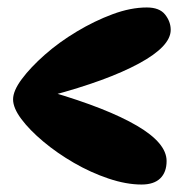

<svg xmlns="http://www.w3.org/2000/svg" viewBox="-20 -599 492 514"><path d="M359 -105Q318 -105 270.5 -121Q223 -137 178 -163Q133 -189 96 -220Q59 -251 37 -280.5Q15 -310 15 -333Q15 -356 38.5 -387.5Q62 -419 100 -452.5Q138 -486 185.5 -514.5Q233 -543 281.5 -561Q330 -579 373 -579Q407 -579 422 -560Q437 -541 437 -519Q437 -475 352 -429Q267 -383 117 -343V-353Q267 -309 346.5 -262.5Q426 -216 426 -168Q426 -138 409 -121.5Q392 -105 359 -105Z"/></svg>

Font: DynaPuff Medium
Style: Regular
Weight: 500
Version: Version 2.000